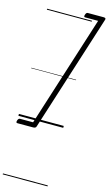

<svg xmlns="http://www.w3.org/2000/svg" viewBox="-251 -1262 1098 1948"><g transform="rotate(15 298.0 -287.5)"><path d="M-1 50Q4 36 10 30.5Q16 25 24 25H161L532 -1140H395Q387 -1140 384.5 -1145.5Q382 -1151 386 -1165Q391 -1179 396.5 -1184.5Q402 -1190 410 -1190H576Q603 -1190 598 -1171L207 56Q202 75 174 75H9Q1 75 -2 69.5Q-5 64 -1 50ZM0 605H471V615H0ZM0 -20H471V0H0ZM0 -505H471V-500H0ZM0 -1125H471V-1115H0Z"/></g></svg>

Font: Playwrite CU Guides
Style: Regular
Weight: 400
Designer: Veronika Burian, José Scaglione
Foundry: TypeTogether
Version: Version 1.003